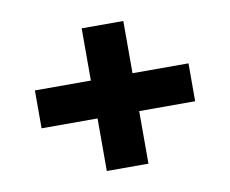

<svg xmlns="http://www.w3.org/2000/svg" viewBox="-55 -585 665 554"><g transform="rotate(-10 277.0 -308.0)"><path d="M216 -99V-253H52V-364H216V-517H338V-364H502V-253H338V-99Z"/></g></svg>

Font: Georama SemiExpanded SemiBold
Style: Regular
Weight: 600
Width: 6
Designer: Jean-Baptiste Levee
Foundry: Production Type
Version: Version 1.001